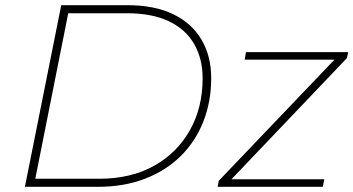

<svg xmlns="http://www.w3.org/2000/svg" viewBox="-20 -720 1362 740"><path d="M76 0 216 -700H471Q576 -700 648 -665Q720 -630 757 -566.5Q794 -503 794 -419Q794 -328 763.5 -251Q733 -174 676 -118Q619 -62 538.5 -31Q458 0 358 0ZM116 -31H361Q484 -31 573 -80.5Q662 -130 711.5 -217.5Q761 -305 761 -418Q761 -493 728.5 -550Q696 -607 631 -638Q566 -669 468 -669H243ZM819 0 823 -23 1269 -490H923L928 -519H1322L1317 -496L872 -29H1230L1224 0Z"/></svg>

Font: Montserrat Thin ExtraLight
Style: Italic
Weight: 250
Italic angle: -11.3°
Version: Version 9.000